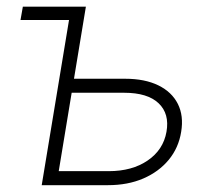

<svg xmlns="http://www.w3.org/2000/svg" viewBox="-20 -542 607 562"><path d="M40 -483.4 46.9 -522.5H209L202.1 -483.4ZM186 -311.5H346.2Q403.8 -311.5 443.4 -292.2Q482.9 -272.9 500.5 -238Q518.1 -203.1 510.3 -156.2Q502.9 -109.4 473.9 -74.2Q444.8 -39.1 399.4 -19.5Q354 0 296.4 0H102.1L188.5 -522.5H231.4L151.9 -41H298.3Q366.7 -41 412.4 -72.3Q458 -103.5 467.3 -156.2Q476.6 -209 444.3 -239.7Q412.1 -270.5 343.3 -270.5H179.7Z"/></svg>

Font: Inter 28pt ExtraLight
Style: Italic
Weight: 250
Italic angle: -9.3988°
Designer: Rasmus Andersson
Foundry: rsms
Version: Version 4.001;git-66647c0bb